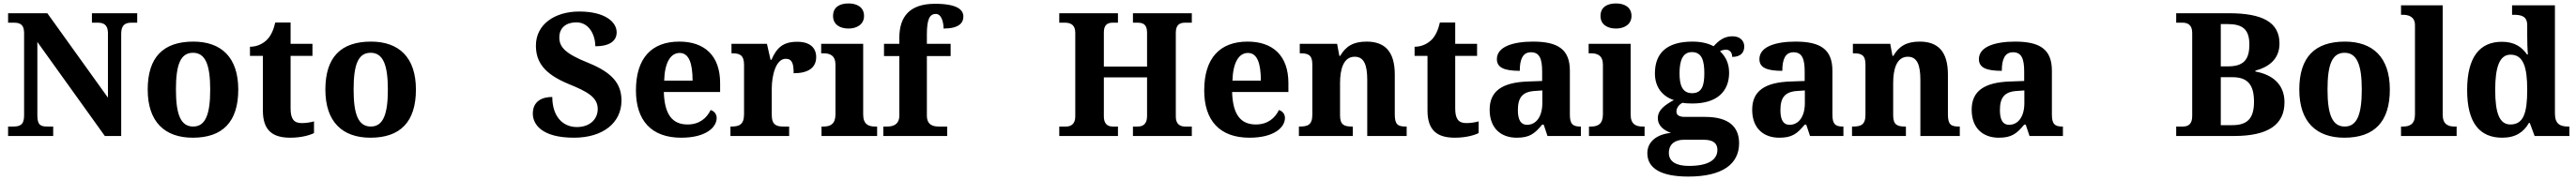

<svg xmlns="http://www.w3.org/2000/svg" viewBox="-20 -791 14961 1047"><path d="M27 0H289V-55H255C218 -55 197 -62 197 -119V-547L589 0H684V-595C684 -646 708 -659 743 -659H777V-714H514V-659H549C581 -659 607 -647 607 -599V-223L255 -714H27V-659H60C92 -659 120 -652 120 -599V-119C120 -62 93 -55 55 -55H27Z M1100 10C1273 10 1364 -82 1364 -270C1364 -458 1265 -549 1103 -549C928 -549 838 -458 838 -270C838 -82 937 10 1100 10ZM1102 -55C1028 -55 1002 -129 1002 -270C1002 -412 1027 -484 1101 -484C1174 -484 1201 -412 1201 -270C1201 -129 1175 -55 1102 -55Z M1666 10C1733 10 1783 -6 1804 -17V-85C1783 -79 1758 -75 1732 -75C1685 -75 1668 -102 1668 -161V-466H1795V-536H1668V-660H1579C1569 -616 1553 -583 1533 -562C1513 -541 1478 -519 1432 -519V-466H1507V-148C1507 -31 1565 10 1666 10Z M2132 10C2305 10 2396 -82 2396 -270C2396 -458 2297 -549 2135 -549C1960 -549 1870 -458 1870 -270C1870 -82 1969 10 2132 10ZM2134 -55C2060 -55 2034 -129 2034 -270C2034 -412 2059 -484 2133 -484C2206 -484 2233 -412 2233 -270C2233 -129 2207 -55 2134 -55Z M3314 10C3483 10 3590 -77 3590 -206C3590 -303 3538 -368 3398 -425C3260 -480 3229 -519 3229 -573C3229 -631 3270 -661 3328 -661C3403 -661 3438 -586 3438 -522C3526 -522 3562 -556 3562 -603C3562 -664 3493 -724 3345 -724C3202 -724 3093 -649 3093 -526C3093 -430 3141 -361 3284 -302C3395 -257 3452 -224 3452 -157C3452 -99 3408 -52 3331 -52C3253 -52 3189 -108 3188 -227C3128 -227 3075 -202 3075 -130C3075 -68 3127 10 3314 10Z M3937 10C4083 10 4143 -52 4143 -105C4143 -128 4128 -145 4108 -151C4085 -104 4043 -67 3974 -67C3886 -67 3840 -124 3836 -256H4163V-308C4163 -467 4073 -549 3926 -549C3765 -549 3674 -453 3674 -265C3674 -91 3763 10 3937 10ZM4003 -322H3838C3841 -427 3875 -483 3928 -483C3982 -483 4003 -423 4003 -322Z M4223 0H4564V-55H4531C4492 -55 4463 -63 4463 -122V-276C4463 -350 4486 -449 4544 -449C4582 -449 4590 -420 4590 -365C4672 -365 4721 -395 4721 -459C4721 -511 4687 -548 4611 -548C4529 -548 4492 -514 4461 -443H4456L4435 -536H4229V-481H4232C4276 -481 4302 -472 4302 -413V-127C4302 -64 4272 -55 4227 -55H4223Z M4909 -625C4957 -625 4999 -649 4999 -698C4999 -750 4957 -771 4909 -771C4858 -771 4819 -750 4819 -698C4819 -649 4858 -625 4909 -625ZM4752 0H5075V-55H5063C5025 -55 4994 -68 4994 -125V-536H4750V-481H4764C4801 -481 4833 -468 4833 -415V-126C4833 -69 4803 -55 4764 -55H4752Z M5111 0H5482V-55H5433C5403 -55 5364 -62 5364 -119V-465H5502V-536H5364V-590C5364 -679 5380 -710 5416 -710C5451 -710 5461 -656 5461 -625C5548 -625 5576 -656 5576 -695C5576 -732 5544 -769 5411 -769C5266 -769 5204 -696 5204 -571V-536H5115V-465H5204V-119C5204 -62 5161 -55 5134 -55H5111Z M6133 0H6474V-55H6443C6413 -55 6392 -72 6392 -113V-341H6643V-116C6643 -72 6622 -55 6589 -55H6561V0H6903V-55H6863C6833 -55 6810 -71 6810 -112V-601C6810 -646 6832 -659 6863 -659H6903V-714H6561V-659H6589C6623 -659 6643 -646 6643 -601V-404H6392V-603C6392 -646 6413 -659 6443 -659H6474V-714H6133V-659H6167C6199 -659 6226 -646 6226 -601V-113C6226 -72 6203 -55 6173 -55H6133Z M7238 10C7384 10 7444 -52 7444 -105C7444 -128 7429 -145 7409 -151C7386 -104 7344 -67 7275 -67C7187 -67 7141 -124 7137 -256H7464V-308C7464 -467 7374 -549 7227 -549C7066 -549 6975 -453 6975 -265C6975 -91 7064 10 7238 10ZM7304 -322H7139C7142 -427 7176 -483 7229 -483C7283 -483 7304 -423 7304 -322Z M7525 0H7838V-55H7833C7789 -55 7764 -64 7764 -120V-307C7764 -389 7784 -461 7849 -461C7904 -461 7922 -412 7922 -326V0H8151V-55H8147C8102 -55 8082 -64 8082 -125V-357C8082 -492 8024 -549 7918 -549C7840 -549 7797 -521 7765 -466H7760L7747 -536H7530V-481H7534C7578 -481 7603 -472 7603 -417V-123C7603 -64 7575 -55 7530 -55H7525Z M8431 10C8498 10 8548 -6 8569 -17V-85C8548 -79 8523 -75 8497 -75C8450 -75 8433 -102 8433 -161V-466H8560V-536H8433V-660H8344C8334 -616 8318 -583 8298 -562C8278 -541 8243 -519 8197 -519V-466H8272V-148C8272 -31 8330 10 8431 10Z M8790 10C8865 10 8894 -13 8938 -66H8947L8969 0H9163V-55H9159C9114 -55 9099 -71 9099 -125V-380C9099 -505 9028 -549 8885 -549C8770 -549 8675 -520 8675 -447C8675 -397 8719 -379 8808 -379C8808 -447 8826 -487 8873 -487C8924 -487 8938 -447 8938 -374V-320L8856 -317C8707 -312 8633 -262 8633 -153C8633 -42 8702 10 8790 10ZM8850 -65C8814 -65 8797 -94 8797 -150C8797 -221 8821 -258 8897 -262L8939 -265V-191C8939 -114 8904 -65 8850 -65Z M9367 -625C9415 -625 9457 -649 9457 -698C9457 -750 9415 -771 9367 -771C9316 -771 9277 -750 9277 -698C9277 -649 9316 -625 9367 -625ZM9210 0H9533V-55H9521C9483 -55 9452 -68 9452 -125V-536H9208V-481H9222C9259 -481 9291 -468 9291 -415V-126C9291 -69 9261 -55 9222 -55H9210Z M9787 236C9987 236 10082 162 10082 42C10082 -55 10020 -111 9885 -111H9767C9735 -111 9718 -121 9718 -142C9718 -165 9736 -186 9754 -193C9766 -190 9796 -189 9811 -189C9957 -189 10024 -262 10024 -368C10024 -426 10001 -465 9971 -493C9980 -498 9992 -502 10007 -502C10024 -502 10042 -489 10042 -460C10094 -460 10112 -488 10112 -521C10112 -553 10088 -580 10044 -580C9994 -580 9963 -554 9934 -522C9902 -539 9862 -549 9811 -549C9662 -549 9593 -482 9593 -364C9593 -281 9640 -229 9703 -209C9646 -178 9610 -149 9610 -104C9610 -56 9649 -32 9686 -18C9605 -10 9549 32 9549 100C9549 188 9628 236 9787 236ZM9809 -249C9752 -249 9736 -296 9736 -364C9736 -434 9752 -488 9808 -488C9867 -488 9880 -436 9880 -365C9880 -295 9867 -249 9809 -249ZM9790 174C9717 174 9674 149 9674 99C9674 38 9722 22 9760 22H9878C9930 22 9956 42 9956 80C9956 139 9903 174 9790 174Z M10315 10C10390 10 10419 -13 10463 -66H10472L10494 0H10688V-55H10684C10639 -55 10624 -71 10624 -125V-380C10624 -505 10553 -549 10410 -549C10295 -549 10200 -520 10200 -447C10200 -397 10244 -379 10333 -379C10333 -447 10351 -487 10398 -487C10449 -487 10463 -447 10463 -374V-320L10381 -317C10232 -312 10158 -262 10158 -153C10158 -42 10227 10 10315 10ZM10375 -65C10339 -65 10322 -94 10322 -150C10322 -221 10346 -258 10422 -262L10464 -265V-191C10464 -114 10429 -65 10375 -65Z M10738 0H11051V-55H11046C11002 -55 10977 -64 10977 -120V-307C10977 -389 10997 -461 11062 -461C11117 -461 11135 -412 11135 -326V0H11364V-55H11360C11315 -55 11295 -64 11295 -125V-357C11295 -492 11237 -549 11131 -549C11053 -549 11010 -521 10978 -466H10973L10960 -536H10743V-481H10747C10791 -481 10816 -472 10816 -417V-123C10816 -64 10788 -55 10743 -55H10738Z M11590 10C11665 10 11694 -13 11738 -66H11747L11769 0H11963V-55H11959C11914 -55 11899 -71 11899 -125V-380C11899 -505 11828 -549 11685 -549C11570 -549 11475 -520 11475 -447C11475 -397 11519 -379 11608 -379C11608 -447 11626 -487 11673 -487C11724 -487 11738 -447 11738 -374V-320L11656 -317C11507 -312 11433 -262 11433 -153C11433 -42 11502 10 11590 10ZM11650 -65C11614 -65 11597 -94 11597 -150C11597 -221 11621 -258 11697 -262L11739 -265V-191C11739 -114 11704 -65 11650 -65Z M12621 0H12957C13154 0 13250 -65 13250 -196C13250 -301 13180 -357 13081 -375V-380C13158 -401 13221 -446 13221 -538C13221 -663 13120 -714 12927 -714H12621V-659H12658C12686 -659 12714 -648 12714 -600V-116C12714 -71 12693 -55 12660 -55H12621ZM12921 -405H12880V-651H12919C13005 -651 13046 -622 13046 -532C13046 -441 13010 -405 12921 -405ZM12946 -63H12880V-342H12948C13037 -342 13073 -297 13073 -199C13073 -98 13031 -63 12946 -63Z M13598 10C13771 10 13862 -82 13862 -270C13862 -458 13763 -549 13601 -549C13426 -549 13336 -458 13336 -270C13336 -82 13435 10 13598 10ZM13600 -55C13526 -55 13500 -129 13500 -270C13500 -412 13525 -484 13599 -484C13672 -484 13699 -412 13699 -270C13699 -129 13673 -55 13600 -55Z M13927 0H14250V-55H14238C14200 -55 14169 -68 14169 -125V-760H13927V-705H13938C13964 -705 14008 -698 14008 -645V-125C14008 -68 13977 -55 13938 -55H13927Z M14515 10C14593 10 14640 -23 14670 -76H14675L14703 0H14905V-55H14898C14851 -55 14821 -70 14821 -131V-760H14572V-705H14580C14624 -705 14660 -698 14660 -644V-587C14660 -551 14661 -505 14664 -474H14659C14630 -516 14588 -548 14513 -548C14385 -548 14311 -460 14311 -267C14311 -75 14385 10 14515 10ZM14562 -67C14499 -67 14474 -133 14474 -268C14474 -400 14499 -473 14563 -473C14638 -473 14660 -400 14660 -269C14660 -132 14638 -67 14562 -67Z"/></svg>

Font: Noto Serif Hentaigana Bold
Style: Regular
Weight: 700
Designer: Kazuhiro Yamada
Foundry: nipponia
Version: Version 1.000